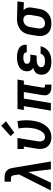

<svg xmlns="http://www.w3.org/2000/svg" viewBox="1086 -1914 836 3047"><g transform="rotate(-90 1503.5 -390.0)"><path d="M4 0 259 -505 247 -583Q247 -583 247 -583Q247 -583 247 -583Q247 -583 247 -583Q247 -583 247 -583Q245 -593 242.5 -603Q240 -613 233.5 -620.5Q227 -628 217 -631Q207 -634 196 -634H144V-735H196Q218 -735 239 -733.5Q260 -732 279 -725Q298 -718 313.5 -705Q329 -692 339.5 -675.5Q350 -659 355.5 -639Q361 -619 364 -599L465 0H340L298 -360L129 0Z M850 8Q820 8 790.5 1Q761 -6 737 -21.5Q713 -37 696 -60.5Q679 -84 671.5 -112.5Q664 -141 664 -171.5Q664 -202 669 -233L702 -429H663V-530H838L787 -217Q784 -202 783 -188Q782 -174 784 -160.5Q786 -147 790.5 -134.5Q795 -122 804 -112.5Q813 -103 826 -98Q839 -93 852 -93Q873 -93 893.5 -103Q914 -113 928.5 -130Q943 -147 953.5 -166.5Q964 -186 971.5 -206Q979 -226 984 -246.5Q989 -267 992 -288Q1002 -346 1000.5 -402Q999 -458 989 -514L1106 -531Q1117 -468 1119 -403.5Q1121 -339 1110 -273Q1104 -239 1094.5 -206Q1085 -173 1069.5 -141.5Q1054 -110 1032 -81Q1010 -52 981 -31Q952 -10 918 -1Q884 8 850 8ZM923 -581 868 -639 1032 -788 1104 -712Z M1650 8Q1630 8 1611 5.5Q1592 3 1575 -4.5Q1558 -12 1544.5 -24.5Q1531 -37 1523.5 -53.5Q1516 -70 1515 -89.5Q1514 -109 1517 -129L1567 -429H1463L1392 0H1272L1343 -429H1281L1298 -530H1765L1748 -429H1687L1637 -129Q1636 -121 1637 -114Q1638 -107 1642 -102Q1646 -97 1652.5 -95Q1659 -93 1667 -93H1685V8Z M2055 8Q2027 8 1999 4.5Q1971 1 1945.5 -8Q1920 -17 1898.5 -32.5Q1877 -48 1863 -70.5Q1849 -93 1844 -120.5Q1839 -148 1844 -176Q1847 -195 1855 -213.5Q1863 -232 1878.5 -245Q1894 -258 1912 -267Q1930 -276 1948 -282Q1934 -291 1922.5 -304Q1911 -317 1904 -333.5Q1897 -350 1896 -368.5Q1895 -387 1898 -405Q1902 -428 1913 -449.5Q1924 -471 1942 -486.5Q1960 -502 1982 -512Q2004 -522 2026 -528Q2048 -534 2070.5 -536Q2093 -538 2116 -538Q2141 -538 2165.5 -535.5Q2190 -533 2212.5 -526.5Q2235 -520 2256 -509Q2277 -498 2291.5 -480.5Q2306 -463 2313 -439.5Q2320 -416 2316 -391Q2315 -389 2314.5 -387Q2314 -385 2314 -383H2195Q2195 -384 2195.5 -384.5Q2196 -385 2196 -386Q2198 -400 2190 -411Q2182 -422 2170 -428Q2158 -434 2144 -435.5Q2130 -437 2116 -437Q2106 -437 2096 -436.5Q2086 -436 2076 -434Q2066 -432 2056.5 -429Q2047 -426 2038 -420.5Q2029 -415 2022.5 -406.5Q2016 -398 2015 -388Q2012 -372 2019 -358.5Q2026 -345 2039 -338Q2052 -331 2067 -328.5Q2082 -326 2098 -326H2162L2145 -225H2081Q2069 -225 2057 -224.5Q2045 -224 2033.5 -221.5Q2022 -219 2010 -214.5Q1998 -210 1987.5 -203Q1977 -196 1970 -185Q1963 -174 1961 -163Q1958 -145 1966 -130Q1974 -115 1988.5 -106.5Q2003 -98 2020 -95.5Q2037 -93 2055 -93Q2073 -93 2091.5 -95.5Q2110 -98 2127 -106.5Q2144 -115 2157.5 -130Q2171 -145 2175 -163H2294Q2288 -137 2276.5 -113Q2265 -89 2247 -68Q2229 -47 2205.5 -32Q2182 -17 2157 -8Q2132 1 2106 4.5Q2080 8 2055 8Z M2654 8Q2623 8 2592.5 2Q2562 -4 2536.5 -19Q2511 -34 2492.5 -57.5Q2474 -81 2465 -109.5Q2456 -138 2456 -170Q2456 -202 2461 -233L2480 -343Q2484 -370 2494 -396Q2504 -422 2520.5 -445Q2537 -468 2560.5 -486Q2584 -504 2609.5 -515Q2635 -526 2662 -532Q2689 -538 2716 -538Q2720 -538 2724.5 -538Q2729 -538 2733 -538L3007 -530L2991 -429L2866 -433Q2880 -421 2889.5 -406Q2899 -391 2904 -373Q2909 -355 2909 -335.5Q2909 -316 2906 -297L2887 -187Q2883 -160 2874 -134Q2865 -108 2848.5 -84.5Q2832 -61 2809.5 -42Q2787 -23 2761 -11.5Q2735 0 2708 4Q2681 8 2654 8ZM2656 -93Q2677 -93 2698 -101Q2719 -109 2734.5 -125Q2750 -141 2758.5 -162Q2767 -183 2770 -203L2789 -313Q2792 -334 2792 -355Q2792 -376 2784.5 -394.5Q2777 -413 2760 -424.5Q2743 -436 2723 -437H2716Q2714 -437 2712.5 -437Q2711 -437 2709 -437Q2689 -437 2668 -428.5Q2647 -420 2632 -403.5Q2617 -387 2608.5 -367Q2600 -347 2597 -327L2579 -217Q2576 -202 2575.5 -187Q2575 -172 2577.5 -158Q2580 -144 2586 -131.5Q2592 -119 2602.5 -110Q2613 -101 2627 -97Q2641 -93 2656 -93Z"/></g></svg>

Font: Iosevka Slab Extended Oblique
Style: Bold
Weight: 700
Width: 7
Italic angle: -9°
Monospace: yes
Designer: Belleve Invis
Foundry: Belleve Invis
Version: Version 11.1.1; ttfautohint (v1.8.3)